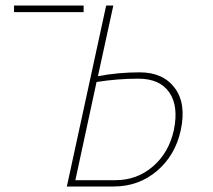

<svg xmlns="http://www.w3.org/2000/svg" viewBox="-20 -678 776 698"><path d="M284 -658V-634H31V-658ZM488 -415Q573 -415 615.5 -358Q658 -301 637 -204Q617 -113 550.5 -56.5Q484 0 393 0H223L366 -658H392L336 -401Q409 -415 488 -415ZM612 -205Q630 -292 595.5 -342Q561 -392 483 -392Q408 -392 331 -380L254 -23H400Q478 -23 536 -73Q594 -123 612 -205Z"/></svg>

Font: EauTestText Extralight
Style: Italic
Weight: 250
Italic angle: -12°
Designer: Christian Thalmann (Catharsis Fonts)
Version: Version 0.001;PS 000.001;hotconv 1.0.88;makeotf.lib2.5.64775